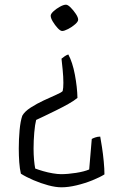

<svg xmlns="http://www.w3.org/2000/svg" viewBox="-20 -525 524 818"><path d="M245 -393Q237 -393 225.5 -405.5Q214 -418 205 -433Q196 -448 196 -458Q196 -466 208 -477Q220 -488 235.5 -496.5Q251 -505 261 -505Q269 -505 281 -493Q293 -481 303 -466Q313 -451 313 -441Q313 -433 300 -421.5Q287 -410 270.5 -401.5Q254 -393 245 -393ZM242 273Q217 273 185.5 264.5Q154 256 122.5 242.5Q91 229 69 215Q64 194 62 166Q60 138 60 108Q60 68 63.5 29.5Q67 -9 75 -32Q85 -50 110.5 -66.5Q136 -83 166 -97Q196 -111 219 -121Q242 -131 247 -137Q250 -149 250 -172Q250 -197 247 -227.5Q244 -258 242 -275Q247 -279 254.5 -284.5Q262 -290 271 -293Q289 -260 299 -207Q309 -154 310 -108Q296 -96 271 -82Q246 -68 218.5 -54.5Q191 -41 168 -30Q145 -19 134 -14Q129 5 126 39.5Q123 74 123 108Q123 133 125 155.5Q127 178 130 193Q143 198 163.5 204Q184 210 205 213.5Q226 217 240 217Q269 217 304 211.5Q339 206 360 197L371 67Q376 64 386 60.5Q396 57 407 57Q410 73 414.5 102Q419 131 422 163Q425 195 425 218Q406 230 374 243Q342 256 306.5 264.5Q271 273 242 273Z"/></svg>

Font: Texturina 72pt ExtraLight
Style: Regular
Weight: 200
Designer: Guillermo Torres Carreño
Foundry: Omnibus-Type
Version: Version 1.002; ttfautohint (v1.8.3)